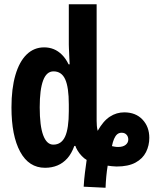

<svg xmlns="http://www.w3.org/2000/svg" viewBox="-20 -780 727 904"><path d="M374 99Q376 64 380 32.5Q384 1 388 -27Q377 -33 365 -45.5Q353 -58 345 -71.5Q337 -85 335 -93H330Q317 -57 297 -34.5Q277 -12 250.5 -1Q224 10 192 10Q116 10 75 -65.5Q34 -141 34 -274Q34 -363 52.5 -426.5Q71 -490 105.5 -523.5Q140 -557 188 -557Q212 -557 233 -548.5Q254 -540 272 -522Q290 -504 303 -477H308Q307 -493 306.5 -506.5Q306 -520 305.5 -531.5Q305 -543 304.5 -552.5Q304 -562 304 -570V-760H435V-211Q435 -200 436 -187.5Q437 -175 440 -164Q453 -187 467 -203.5Q481 -220 497 -230.5Q513 -241 530 -246Q547 -251 565 -251Q619 -251 651 -217Q683 -183 683 -131Q683 -95 667.5 -64Q652 -33 618 -14.5Q584 4 529 4Q519 4 506.5 2.5Q494 1 487 0Q483 24 480.5 50.5Q478 77 477 104ZM231 -99Q269 -99 286.5 -137Q304 -175 304 -257V-288Q304 -369 287 -406.5Q270 -444 232 -444Q199 -444 183 -401Q167 -358 167 -275Q167 -187 183.5 -143Q200 -99 231 -99ZM536 -88Q559 -88 571.5 -98Q584 -108 584 -123Q584 -137 575.5 -146Q567 -155 553 -155Q540 -155 531.5 -147.5Q523 -140 517 -126Q511 -112 507 -92Q512 -91 519.5 -89.5Q527 -88 536 -88Z"/></svg>

Font: Noto Sans Display ExtraCondensed
Style: Bold
Weight: 700
Width: 2
Designer: Monotype Design Team
Foundry: Monotype Imaging Inc.
Version: Version 2.003